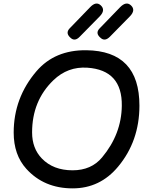

<svg xmlns="http://www.w3.org/2000/svg" viewBox="-20 -1018 838 1069"><path d="M466.3 -641.1Q661.1 -627.9 658.2 -428.7Q656.2 -271 548.3 -141.6Q488.8 -69.8 384.3 -69.8Q276.4 -69.8 212.9 -135.7Q158.7 -191.9 158.7 -280.8Q158.7 -457 277.3 -571.3Q357.4 -648.4 466.3 -641.1ZM460.4 -738.3Q285.6 -740.2 183.6 -622.1Q56.2 -473.6 56.2 -279.8Q56.2 -155.8 126.5 -78.1Q225.1 30.8 384.3 30.8Q537.1 30.8 637.7 -90.3Q755.9 -231.9 756.3 -429.2Q756.8 -734.9 460.4 -738.3ZM543 -804.7Q565.4 -787.1 591.8 -813.5L703.1 -926.8Q737.3 -961.9 709 -988.3Q682.6 -1012.7 648.4 -977.5L534.2 -859.4Q507.8 -832 543 -804.7ZM376 -804.7Q398.4 -787.1 423.8 -813.5L535.2 -926.8Q569.3 -961.9 541 -988.3Q514.6 -1012.7 481.4 -977.5L367.2 -859.4Q341.8 -832 376 -804.7Z"/></svg>

Font: Comic Relief
Style: Regular
Weight: 400
Designer: Jeff Davis
Foundry: Loudifier
Version: Version 1.200; ttfautohint (v1.8.4.7-5d5b)